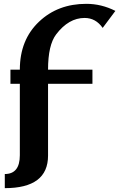

<svg xmlns="http://www.w3.org/2000/svg" viewBox="-20 -767 622 997"><path d="M4.9 210V136.7Q83 136.7 83 39.1V-332H34.2V-405.3H83Q83 -560.1 182.6 -654.3Q280.3 -747.1 428.2 -747.1Q506.8 -747.1 579.1 -710.4L513.2 -622.1Q477.1 -673.8 419.4 -673.8Q336.4 -673.8 271.5 -588.4Q229.5 -533.2 229.5 -405.3H460V-332H229.5V41Q229.5 210 4.9 210Z"/></svg>

Font: Berenika
Style: Bold
Weight: 700
Designer: Wojciech Kalinowski "wmk69" (wmk69@o2.pl)
Foundry: Wojciech Kalinowski "wmk69" (wmk69@o2.pl)
Version: Version 3.1.0; 2021-05-14